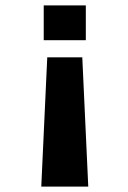

<svg xmlns="http://www.w3.org/2000/svg" viewBox="-20 -519 471 707"><path d="M132 168 154 -308H283L305 168ZM141 -371V-499H296V-371Z"/></svg>

Font: Maven Pro Black
Style: Regular
Weight: 900
Designer: Joe Prince
Foundry: Joe Prince
Version: Version 2.103